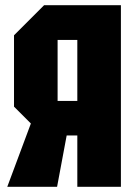

<svg xmlns="http://www.w3.org/2000/svg" viewBox="-20 -720 520 740"><path d="M278 -331V-566H202V-331ZM34 -584 150 -700H446V0H278V-198H237L200 0H8L99 -244L34 -309Z"/></svg>

Font: Tektur Condensed
Style: Bold
Weight: 700
Width: 3
Designer: Adam Jagosz
Foundry: Adam Jagosz
Version: Version 1.005;gftools[0.9.30]